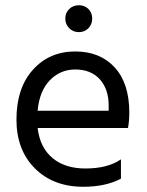

<svg xmlns="http://www.w3.org/2000/svg" viewBox="-20 -710 562 735"><path d="M318.5 -602Q304 -587 282 -587Q260 -587 245 -602Q230 -617 230 -639Q230 -661 245 -675.5Q260 -690 282 -690Q304 -690 318.5 -675.5Q333 -661 333 -639Q333 -617 318.5 -602ZM396 -286V-306Q396 -369 362 -406.5Q328 -444 268 -444Q211 -444 171 -403Q131 -362 124 -286ZM443 -100V-26Q384 5 299 5Q184 5 113.5 -65.5Q43 -136 43 -252Q43 -373 106 -443Q169 -513 268 -513Q363 -513 419 -452Q475 -391 475 -279Q475 -247 470 -220H124Q133 -145 181 -105Q229 -65 307 -65Q392 -65 443 -100Z"/></svg>

Font: Hind
Style: Regular
Weight: 400
Designer: Manushi Parikh, Satya Rajpurohit
Foundry: Indian Type Foundry
Version: Version 2.000;PS 1.0;hotconv 1.0.79;makeotf.lib2.5.61930